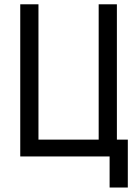

<svg xmlns="http://www.w3.org/2000/svg" viewBox="-20 -713 626 875"><path d="M72.3 0V-693.4H155.3V-76.7H429.7V-693.4H512.7V-76.7H562.5V141.6H479.5V0Z"/></svg>

Font: CaskaydiaMono NF SemiLight
Style: Regular
Weight: 350
Designer: Aaron Bell
Foundry: Saja Typeworks
Version: Version 2111.001; ttfautohint (v1.8.4);Nerd Fonts 3.1.1